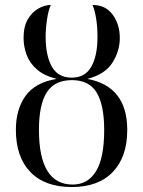

<svg xmlns="http://www.w3.org/2000/svg" viewBox="-20 -744 578 774"><path d="M269 10Q161 10 102.5 -50.5Q44 -111 44 -221Q44 -303 83 -357.5Q122 -412 209 -426Q159 -438 129.5 -463.5Q100 -489 87.5 -522.5Q75 -556 75 -591Q75 -637 92 -666Q109 -695 134.5 -709.5Q160 -724 185 -724Q175 -703 169.5 -665.5Q164 -628 164 -596Q164 -520 189 -475.5Q214 -431 269 -431Q323 -431 348 -475Q373 -519 373 -595Q373 -636 367.5 -669.5Q362 -703 353 -724Q406 -724 434.5 -684.5Q463 -645 463 -591Q463 -538 433 -491Q403 -444 332 -426Q493 -396 493 -220Q493 -112 435 -51Q377 10 269 10ZM273 0Q334 0 367 -53.5Q400 -107 400 -220Q400 -321 369.5 -371Q339 -421 270 -421Q200 -421 168.5 -371.5Q137 -322 137 -221Q137 0 273 0Z"/></svg>

Font: Noto Serif Display ExtraCondensed
Style: Regular
Weight: 400
Width: 2
Designer: Monotype Design Team
Foundry: Monotype Imaging Inc.
Version: Version 2.009